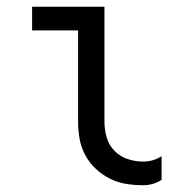

<svg xmlns="http://www.w3.org/2000/svg" viewBox="-20 -540 540 568"><path d="M404 8Q378 8 353 4Q328 0 305 -11.5Q282 -23 263 -41Q244 -59 232 -81.5Q220 -104 215.5 -129Q211 -154 211 -180V-450H75V-520H289V-180Q289 -157 295.5 -134Q302 -111 318.5 -94Q335 -77 357.5 -69.5Q380 -62 404 -62Q418 -62 432 -66Q446 -70 458 -78V-8Q446 0 432 4Q418 8 404 8Z"/></svg>

Font: Moesevka
Style: Regular
Weight: 400
Monospace: yes
Designer: Belleve Invis
Foundry: Belleve Invis
Version: Version 32.5.0; ttfautohint (v1.8.4)